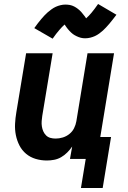

<svg xmlns="http://www.w3.org/2000/svg" viewBox="-20 -797 640 963"><path d="M244 -603 152 -656Q161 -669 170 -680.5Q179 -692 187 -701.5Q195 -711 203 -719.5Q211 -728 219 -735Q227 -742 238 -750Q249 -758 260 -763Q271 -768 283.5 -771Q296 -774 308 -774Q313 -774 319 -773.5Q325 -773 330.5 -772Q336 -771 341.5 -769Q347 -767 352 -764.5Q357 -762 361.5 -759Q366 -756 370 -753Q374 -750 379 -745.5Q384 -741 387.5 -737Q391 -733 394 -729Q397 -725 400 -721.5Q403 -718 406 -714Q409 -710 412 -705Q420 -712 425.5 -718Q431 -724 438.5 -732.5Q446 -741 454 -752Q462 -763 472 -777L564 -723Q554 -710 545.5 -699Q537 -688 528.5 -678Q520 -668 512 -659.5Q504 -651 496.5 -644Q489 -637 478 -629Q467 -621 456 -616Q445 -611 432.5 -608Q420 -605 408 -605Q402 -605 396.5 -605.5Q391 -606 385.5 -607.5Q380 -609 374.5 -611Q369 -613 364 -615.5Q359 -618 354.5 -620.5Q350 -623 346 -626Q342 -629 337 -633.5Q332 -638 328.5 -642Q325 -646 321.5 -650Q318 -654 315.5 -657.5Q313 -661 309.5 -666Q306 -671 304 -674Q296 -667 290.5 -661Q285 -655 277.5 -646.5Q270 -638 261.5 -627Q253 -616 244 -603ZM386 146 410 0H331L342 -62Q331 -46 317 -32Q303 -18 286.5 -8.5Q270 1 251.5 4.5Q233 8 215 8Q186 8 159 0Q132 -8 111 -25.5Q90 -43 77.5 -67.5Q65 -92 59.5 -119.5Q54 -147 55.5 -176Q57 -205 62 -234L111 -530H244L192 -216Q190 -203 189 -189.5Q188 -176 190 -163Q192 -150 197 -138.5Q202 -127 211 -118Q220 -109 232.5 -105.5Q245 -102 259 -102Q277 -102 295 -107.5Q313 -113 328 -125Q343 -137 351.5 -154Q360 -171 363 -189L419 -530H552L483 -110H537L495 146Z"/></svg>

Font: Iosevka Curly XBdEx
Style: Italic
Weight: 800
Width: 7
Italic angle: -9°
Monospace: yes
Designer: Belleve Invis
Foundry: Belleve Invis
Version: Version 11.1.0; ttfautohint (v1.8.3)